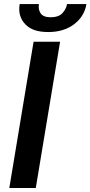

<svg xmlns="http://www.w3.org/2000/svg" viewBox="-20 -935 450 955"><path d="M26.3 0 147 -727.3H278.8L158 0ZM77.8 -914.8H173.7Q169 -889.2 181.8 -869.3Q194.6 -849.1 232.6 -849.1Q271 -849.1 289.8 -869Q308.9 -889.2 313.6 -914.8H409.8Q399.9 -853.3 348.4 -814.3Q296.9 -775.6 220.2 -775.6Q181.5 -775.6 153.4 -784.8Q125.4 -794 105.8 -814.3Q67.8 -853.7 77.8 -914.8Z"/></svg>

Font: Inter P Semi Bold
Style: Italic
Weight: 600
Italic angle: 9.39999°
Designer: Rasmus Andersson
Foundry: rsms
Version: Version 3.018;git-588b23468